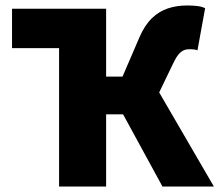

<svg xmlns="http://www.w3.org/2000/svg" viewBox="-20 -682 802 702"><path d="M368 -650 196 -506H24V-650ZM196 0V-650H368V-402H428L490 -546Q509 -590 535.5 -615.5Q562 -641 594.5 -651.5Q627 -662 664 -662Q684 -662 701 -660Q718 -658 730 -652L702 -498Q698 -500 690.5 -501Q683 -502 672 -502Q660 -502 650.5 -497.5Q641 -493 632 -482Q623 -471 614 -452L562 -344L762 0H574L430 -264H368V0Z"/></svg>

Font: Source Sans 3 Black
Style: Regular
Weight: 900
Designer: Paul D. Hunt
Foundry: Adobe
Version: Version 3.046;hotconv 1.0.118;makeotfexe 2.5.65603